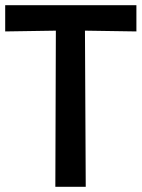

<svg xmlns="http://www.w3.org/2000/svg" viewBox="-26 -719 545 739"><path d="M187 0 189 -601 -6 -598V-699H499V-598L301 -601L304 0Z"/></svg>

Font: Ruda
Style: Bold
Weight: 700
Designer: Mariela Monsalve and Angelina Sanchez
Foundry: Mariela Monsalve and Angelina Sanchez
Version: Version 2.000